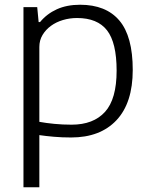

<svg xmlns="http://www.w3.org/2000/svg" viewBox="-20 -570 631 810"><path d="M79 -540H137L143 -477H149Q178 -512 220 -531Q262 -550 318 -550Q427 -550 483.5 -483.5Q540 -417 540 -275Q540 -136 471.5 -63Q403 10 280 10Q242 10 207.5 7Q173 4 146 0V220H79ZM282 -44Q374 -44 423 -98Q472 -152 472 -272Q472 -390 431.5 -442Q391 -494 305 -494Q274 -494 245.5 -485.5Q217 -477 195 -461Q173 -445 159.5 -422.5Q146 -400 146 -372V-56Q173 -51 208.5 -47.5Q244 -44 282 -44Z"/></svg>

Font: Encode Sans Normal
Style: Light
Weight: 300
Designer: Pablo Impallari, Andres Torresi
Foundry: Pablo Impallari, Andres Torresi
Version: Version 1.000; ttfautohint (v1.00) -l 8 -r 50 -G 200 -x 14 -